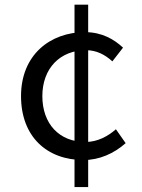

<svg xmlns="http://www.w3.org/2000/svg" viewBox="-20 -750 595 807"><path d="M331.5 -77.3C396.8 -77.3 458.8 -104.4 508.1 -148.3L467.2 -206.7C434.5 -178.1 390.9 -153.3 339.9 -153.3C228.3 -153.3 158 -230.3 158 -346.1C158 -461.9 231.6 -539 342.3 -539C384.6 -539 420.8 -520.8 452.3 -492.1L497.1 -549.7C459.9 -584.6 408.6 -614.9 337.4 -614.9C191.1 -614.9 68.4 -519.5 68.4 -346.1C68.4 -175.6 177.2 -77.3 331.5 -77.3ZM293.2 36.4H350.6V-730.5H293.2Z"/></svg>

Font: Source Han Sans JP VF
Style: Regular
Weight: 250
Designer: Ryoko NISHIZUKA 西塚涼子 (kana, bopomofo & ideographs); Paul D. Hunt (Latin, Greek & Cyrillic); Sandoll Communications 산돌커뮤니
Foundry: Adobe
Version: Version 2.004;hotconv 1.0.118;makeotfexe 2.5.65603